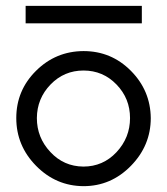

<svg xmlns="http://www.w3.org/2000/svg" viewBox="-20 -620 566 651"><path d="M105 -219.7Q105 -153.3 150.9 -104.5Q196.3 -55.7 262.7 -55.2Q329.1 -55.2 375 -104Q420.9 -153.3 420.9 -219.7Q420.9 -286.1 375 -333.5Q329.1 -380.9 263.2 -380.9Q197.3 -380.9 151.4 -333.5Q105.5 -286.1 105 -219.7ZM263.2 11.2Q169.9 10.7 102.5 -57.6Q35.2 -126 35.2 -219.7Q35.2 -313.5 102.1 -379.9Q168.9 -446.3 263.2 -446.8Q357.4 -446.8 423.8 -379.9Q490.2 -313 491.2 -219.7Q491.2 -126.5 423.8 -57.6Q356.4 11.2 263.2 11.2ZM66.9 -600.1H460.9V-541H66.9Z"/></svg>

Font: Arcon-Regular
Style: Regular
Weight: 400
Designer: M. Zarth
Foundry: martin zarth - visuelle & digitale kommunikation
Version: Version 1.131;PS 001.131;hotconv 1.0.70;makeotf.lib2.5.58329